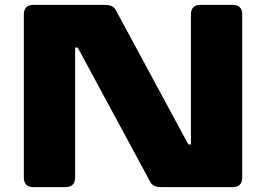

<svg xmlns="http://www.w3.org/2000/svg" viewBox="-20 -770 1095 790"><path d="M117.2 0H250C275.4 0 289.1 -13.7 289.1 -39.1V-574.2H299.8L599.1 -20C608.4 -2.9 627.4 0 647.5 0H937.5C962.9 0 976.6 -13.7 976.6 -39.1V-710.9C976.6 -736.3 962.9 -750 937.5 -750H804.7C779.3 -750 765.6 -736.3 765.6 -710.9V-175.8H754.9L455.6 -730C446.3 -747.1 427.2 -750 407.2 -750H117.2C91.8 -750 78.1 -736.3 78.1 -710.9V-39.1C78.1 -13.7 91.8 0 117.2 0Z"/></svg>

Font: Gyrotrope Black
Style: Regular
Weight: 900
Designer: David Moles
Version: Version 1.003;Glyphs 3.3.1 (3343)